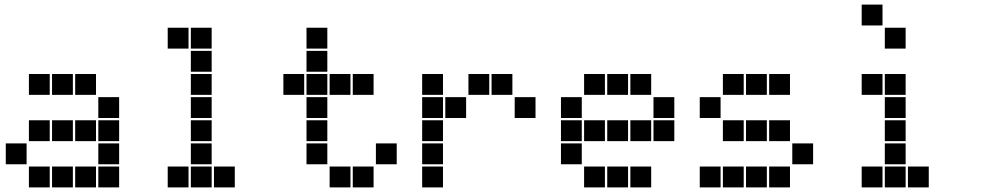

<svg xmlns="http://www.w3.org/2000/svg" viewBox="-20 -815 4240 830"><path d="M106 -495Q105 -495 105 -495Q105 -495 105 -494V-406Q105 -405 105 -405Q105 -405 106 -405H194Q195 -405 195 -405Q195 -405 195 -406V-494Q195 -495 195 -495Q195 -495 194 -495ZM206 -495Q205 -495 205 -495Q205 -495 205 -494V-406Q205 -405 205 -405Q205 -405 206 -405H294Q295 -405 295 -405Q295 -405 295 -406V-494Q295 -495 295 -495Q295 -495 294 -495ZM306 -495Q305 -495 305 -495Q305 -495 305 -494V-406Q305 -405 305 -405Q305 -405 306 -405H394Q395 -405 395 -405Q395 -405 395 -406V-494Q395 -495 395 -495Q395 -495 394 -495ZM406 -395Q405 -395 405 -395Q405 -395 405 -394V-306Q405 -305 405 -305Q405 -305 406 -305H494Q495 -305 495 -305Q495 -305 495 -306V-394Q495 -395 495 -395Q495 -395 494 -395ZM106 -295Q105 -295 105 -295Q105 -295 105 -294V-206Q105 -205 105 -205Q105 -205 106 -205H194Q195 -205 195 -205Q195 -205 195 -206V-294Q195 -295 195 -295Q195 -295 194 -295ZM206 -295Q205 -295 205 -295Q205 -295 205 -294V-206Q205 -205 205 -205Q205 -205 206 -205H294Q295 -205 295 -205Q295 -205 295 -206V-294Q295 -295 295 -295Q295 -295 294 -295ZM306 -295Q305 -295 305 -295Q305 -295 305 -294V-206Q305 -205 305 -205Q305 -205 306 -205H394Q395 -205 395 -205Q395 -205 395 -206V-294Q395 -295 395 -295Q395 -295 394 -295ZM406 -295Q405 -295 405 -295Q405 -295 405 -294V-206Q405 -205 405 -205Q405 -205 406 -205H494Q495 -205 495 -205Q495 -205 495 -206V-294Q495 -295 495 -295Q495 -295 494 -295ZM6 -195Q5 -195 5 -195Q5 -195 5 -194V-106Q5 -105 5 -105Q5 -105 6 -105H94Q95 -105 95 -105Q95 -105 95 -106V-194Q95 -195 95 -195Q95 -195 94 -195ZM406 -195Q405 -195 405 -195Q405 -195 405 -194V-106Q405 -105 405 -105Q405 -105 406 -105H494Q495 -105 495 -105Q495 -105 495 -106V-194Q495 -195 495 -195Q495 -195 494 -195ZM106 -95Q105 -95 105 -95Q105 -95 105 -94V-6Q105 -5 105 -5Q105 -5 106 -5H194Q195 -5 195 -5Q195 -5 195 -6V-94Q195 -95 195 -95Q195 -95 194 -95ZM206 -95Q205 -95 205 -95Q205 -95 205 -94V-6Q205 -5 205 -5Q205 -5 206 -5H294Q295 -5 295 -5Q295 -5 295 -6V-94Q295 -95 295 -95Q295 -95 294 -95ZM306 -95Q305 -95 305 -95Q305 -95 305 -94V-6Q305 -5 305 -5Q305 -5 306 -5H394Q395 -5 395 -5Q395 -5 395 -6V-94Q395 -95 395 -95Q395 -95 394 -95ZM406 -95Q405 -95 405 -95Q405 -95 405 -94V-6Q405 -5 405 -5Q405 -5 406 -5H494Q495 -5 495 -5Q495 -5 495 -6V-94Q495 -95 495 -95Q495 -95 494 -95Z M706 -695Q705 -695 705 -695Q705 -695 705 -694V-606Q705 -605 705 -605Q705 -605 706 -605H794Q795 -605 795 -605Q795 -605 795 -606V-694Q795 -695 795 -695Q795 -695 794 -695ZM806 -695Q805 -695 805 -695Q805 -695 805 -694V-606Q805 -605 805 -605Q805 -605 806 -605H894Q895 -605 895 -605Q895 -605 895 -606V-694Q895 -695 895 -695Q895 -695 894 -695ZM806 -595Q805 -595 805 -595Q805 -595 805 -594V-506Q805 -505 805 -505Q805 -505 806 -505H894Q895 -505 895 -505Q895 -505 895 -506V-594Q895 -595 895 -595Q895 -595 894 -595ZM806 -495Q805 -495 805 -495Q805 -495 805 -494V-406Q805 -405 805 -405Q805 -405 806 -405H894Q895 -405 895 -405Q895 -405 895 -406V-494Q895 -495 895 -495Q895 -495 894 -495ZM806 -395Q805 -395 805 -395Q805 -395 805 -394V-306Q805 -305 805 -305Q805 -305 806 -305H894Q895 -305 895 -305Q895 -305 895 -306V-394Q895 -395 895 -395Q895 -395 894 -395ZM806 -295Q805 -295 805 -295Q805 -295 805 -294V-206Q805 -205 805 -205Q805 -205 806 -205H894Q895 -205 895 -205Q895 -205 895 -206V-294Q895 -295 895 -295Q895 -295 894 -295ZM806 -195Q805 -195 805 -195Q805 -195 805 -194V-106Q805 -105 805 -105Q805 -105 806 -105H894Q895 -105 895 -105Q895 -105 895 -106V-194Q895 -195 895 -195Q895 -195 894 -195ZM706 -95Q705 -95 705 -95Q705 -95 705 -94V-6Q705 -5 705 -5Q705 -5 706 -5H794Q795 -5 795 -5Q795 -5 795 -6V-94Q795 -95 795 -95Q795 -95 794 -95ZM806 -95Q805 -95 805 -95Q805 -95 805 -94V-6Q805 -5 805 -5Q805 -5 806 -5H894Q895 -5 895 -5Q895 -5 895 -6V-94Q895 -95 895 -95Q895 -95 894 -95ZM906 -95Q905 -95 905 -95Q905 -95 905 -94V-6Q905 -5 905 -5Q905 -5 906 -5H994Q995 -5 995 -5Q995 -5 995 -6V-94Q995 -95 995 -95Q995 -95 994 -95Z M1306 -695Q1305 -695 1305 -695Q1305 -695 1305 -694V-606Q1305 -605 1305 -605Q1305 -605 1306 -605H1394Q1395 -605 1395 -605Q1395 -605 1395 -606V-694Q1395 -695 1395 -695Q1395 -695 1394 -695ZM1306 -595Q1305 -595 1305 -595Q1305 -595 1305 -594V-506Q1305 -505 1305 -505Q1305 -505 1306 -505H1394Q1395 -505 1395 -505Q1395 -505 1395 -506V-594Q1395 -595 1395 -595Q1395 -595 1394 -595ZM1206 -495Q1205 -495 1205 -495Q1205 -495 1205 -494V-406Q1205 -405 1205 -405Q1205 -405 1206 -405H1294Q1295 -405 1295 -405Q1295 -405 1295 -406V-494Q1295 -495 1295 -495Q1295 -495 1294 -495ZM1306 -495Q1305 -495 1305 -495Q1305 -495 1305 -494V-406Q1305 -405 1305 -405Q1305 -405 1306 -405H1394Q1395 -405 1395 -405Q1395 -405 1395 -406V-494Q1395 -495 1395 -495Q1395 -495 1394 -495ZM1406 -495Q1405 -495 1405 -495Q1405 -495 1405 -494V-406Q1405 -405 1405 -405Q1405 -405 1406 -405H1494Q1495 -405 1495 -405Q1495 -405 1495 -406V-494Q1495 -495 1495 -495Q1495 -495 1494 -495ZM1506 -495Q1505 -495 1505 -495Q1505 -495 1505 -494V-406Q1505 -405 1505 -405Q1505 -405 1506 -405H1594Q1595 -405 1595 -405Q1595 -405 1595 -406V-494Q1595 -495 1595 -495Q1595 -495 1594 -495ZM1306 -395Q1305 -395 1305 -395Q1305 -395 1305 -394V-306Q1305 -305 1305 -305Q1305 -305 1306 -305H1394Q1395 -305 1395 -305Q1395 -305 1395 -306V-394Q1395 -395 1395 -395Q1395 -395 1394 -395ZM1306 -295Q1305 -295 1305 -295Q1305 -295 1305 -294V-206Q1305 -205 1305 -205Q1305 -205 1306 -205H1394Q1395 -205 1395 -205Q1395 -205 1395 -206V-294Q1395 -295 1395 -295Q1395 -295 1394 -295ZM1306 -195Q1305 -195 1305 -195Q1305 -195 1305 -194V-106Q1305 -105 1305 -105Q1305 -105 1306 -105H1394Q1395 -105 1395 -105Q1395 -105 1395 -106V-194Q1395 -195 1395 -195Q1395 -195 1394 -195ZM1606 -195Q1605 -195 1605 -195Q1605 -195 1605 -194V-106Q1605 -105 1605 -105Q1605 -105 1606 -105H1694Q1695 -105 1695 -105Q1695 -105 1695 -106V-194Q1695 -195 1695 -195Q1695 -195 1694 -195ZM1406 -95Q1405 -95 1405 -95Q1405 -95 1405 -94V-6Q1405 -5 1405 -5Q1405 -5 1406 -5H1494Q1495 -5 1495 -5Q1495 -5 1495 -6V-94Q1495 -95 1495 -95Q1495 -95 1494 -95ZM1506 -95Q1505 -95 1505 -95Q1505 -95 1505 -94V-6Q1505 -5 1505 -5Q1505 -5 1506 -5H1594Q1595 -5 1595 -5Q1595 -5 1595 -6V-94Q1595 -95 1595 -95Q1595 -95 1594 -95Z M1806 -495Q1805 -495 1805 -495Q1805 -495 1805 -494V-406Q1805 -405 1805 -405Q1805 -405 1806 -405H1894Q1895 -405 1895 -405Q1895 -405 1895 -406V-494Q1895 -495 1895 -495Q1895 -495 1894 -495ZM2006 -495Q2005 -495 2005 -495Q2005 -495 2005 -494V-406Q2005 -405 2005 -405Q2005 -405 2006 -405H2094Q2095 -405 2095 -405Q2095 -405 2095 -406V-494Q2095 -495 2095 -495Q2095 -495 2094 -495ZM2106 -495Q2105 -495 2105 -495Q2105 -495 2105 -494V-406Q2105 -405 2105 -405Q2105 -405 2106 -405H2194Q2195 -405 2195 -405Q2195 -405 2195 -406V-494Q2195 -495 2195 -495Q2195 -495 2194 -495ZM1806 -395Q1805 -395 1805 -395Q1805 -395 1805 -394V-306Q1805 -305 1805 -305Q1805 -305 1806 -305H1894Q1895 -305 1895 -305Q1895 -305 1895 -306V-394Q1895 -395 1895 -395Q1895 -395 1894 -395ZM1906 -395Q1905 -395 1905 -395Q1905 -395 1905 -394V-306Q1905 -305 1905 -305Q1905 -305 1906 -305H1994Q1995 -305 1995 -305Q1995 -305 1995 -306V-394Q1995 -395 1995 -395Q1995 -395 1994 -395ZM2206 -395Q2205 -395 2205 -395Q2205 -395 2205 -394V-306Q2205 -305 2205 -305Q2205 -305 2206 -305H2294Q2295 -305 2295 -305Q2295 -305 2295 -306V-394Q2295 -395 2295 -395Q2295 -395 2294 -395ZM1806 -295Q1805 -295 1805 -295Q1805 -295 1805 -294V-206Q1805 -205 1805 -205Q1805 -205 1806 -205H1894Q1895 -205 1895 -205Q1895 -205 1895 -206V-294Q1895 -295 1895 -295Q1895 -295 1894 -295ZM1806 -195Q1805 -195 1805 -195Q1805 -195 1805 -194V-106Q1805 -105 1805 -105Q1805 -105 1806 -105H1894Q1895 -105 1895 -105Q1895 -105 1895 -106V-194Q1895 -195 1895 -195Q1895 -195 1894 -195ZM1806 -95Q1805 -95 1805 -95Q1805 -95 1805 -94V-6Q1805 -5 1805 -5Q1805 -5 1806 -5H1894Q1895 -5 1895 -5Q1895 -5 1895 -6V-94Q1895 -95 1895 -95Q1895 -95 1894 -95Z M2506 -495Q2505 -495 2505 -495Q2505 -495 2505 -494V-406Q2505 -405 2505 -405Q2505 -405 2506 -405H2594Q2595 -405 2595 -405Q2595 -405 2595 -406V-494Q2595 -495 2595 -495Q2595 -495 2594 -495ZM2606 -495Q2605 -495 2605 -495Q2605 -495 2605 -494V-406Q2605 -405 2605 -405Q2605 -405 2606 -405H2694Q2695 -405 2695 -405Q2695 -405 2695 -406V-494Q2695 -495 2695 -495Q2695 -495 2694 -495ZM2706 -495Q2705 -495 2705 -495Q2705 -495 2705 -494V-406Q2705 -405 2705 -405Q2705 -405 2706 -405H2794Q2795 -405 2795 -405Q2795 -405 2795 -406V-494Q2795 -495 2795 -495Q2795 -495 2794 -495ZM2406 -395Q2405 -395 2405 -395Q2405 -395 2405 -394V-306Q2405 -305 2405 -305Q2405 -305 2406 -305H2494Q2495 -305 2495 -305Q2495 -305 2495 -306V-394Q2495 -395 2495 -395Q2495 -395 2494 -395ZM2806 -395Q2805 -395 2805 -395Q2805 -395 2805 -394V-306Q2805 -305 2805 -305Q2805 -305 2806 -305H2894Q2895 -305 2895 -305Q2895 -305 2895 -306V-394Q2895 -395 2895 -395Q2895 -395 2894 -395ZM2406 -295Q2405 -295 2405 -295Q2405 -295 2405 -294V-206Q2405 -205 2405 -205Q2405 -205 2406 -205H2494Q2495 -205 2495 -205Q2495 -205 2495 -206V-294Q2495 -295 2495 -295Q2495 -295 2494 -295ZM2506 -295Q2505 -295 2505 -295Q2505 -295 2505 -294V-206Q2505 -205 2505 -205Q2505 -205 2506 -205H2594Q2595 -205 2595 -205Q2595 -205 2595 -206V-294Q2595 -295 2595 -295Q2595 -295 2594 -295ZM2606 -295Q2605 -295 2605 -295Q2605 -295 2605 -294V-206Q2605 -205 2605 -205Q2605 -205 2606 -205H2694Q2695 -205 2695 -205Q2695 -205 2695 -206V-294Q2695 -295 2695 -295Q2695 -295 2694 -295ZM2706 -295Q2705 -295 2705 -295Q2705 -295 2705 -294V-206Q2705 -205 2705 -205Q2705 -205 2706 -205H2794Q2795 -205 2795 -205Q2795 -205 2795 -206V-294Q2795 -295 2795 -295Q2795 -295 2794 -295ZM2806 -295Q2805 -295 2805 -295Q2805 -295 2805 -294V-206Q2805 -205 2805 -205Q2805 -205 2806 -205H2894Q2895 -205 2895 -205Q2895 -205 2895 -206V-294Q2895 -295 2895 -295Q2895 -295 2894 -295ZM2406 -195Q2405 -195 2405 -195Q2405 -195 2405 -194V-106Q2405 -105 2405 -105Q2405 -105 2406 -105H2494Q2495 -105 2495 -105Q2495 -105 2495 -106V-194Q2495 -195 2495 -195Q2495 -195 2494 -195ZM2506 -95Q2505 -95 2505 -95Q2505 -95 2505 -94V-6Q2505 -5 2505 -5Q2505 -5 2506 -5H2594Q2595 -5 2595 -5Q2595 -5 2595 -6V-94Q2595 -95 2595 -95Q2595 -95 2594 -95ZM2606 -95Q2605 -95 2605 -95Q2605 -95 2605 -94V-6Q2605 -5 2605 -5Q2605 -5 2606 -5H2694Q2695 -5 2695 -5Q2695 -5 2695 -6V-94Q2695 -95 2695 -95Q2695 -95 2694 -95ZM2706 -95Q2705 -95 2705 -95Q2705 -95 2705 -94V-6Q2705 -5 2705 -5Q2705 -5 2706 -5H2794Q2795 -5 2795 -5Q2795 -5 2795 -6V-94Q2795 -95 2795 -95Q2795 -95 2794 -95Z M3106 -495Q3105 -495 3105 -495Q3105 -495 3105 -494V-406Q3105 -405 3105 -405Q3105 -405 3106 -405H3194Q3195 -405 3195 -405Q3195 -405 3195 -406V-494Q3195 -495 3195 -495Q3195 -495 3194 -495ZM3206 -495Q3205 -495 3205 -495Q3205 -495 3205 -494V-406Q3205 -405 3205 -405Q3205 -405 3206 -405H3294Q3295 -405 3295 -405Q3295 -405 3295 -406V-494Q3295 -495 3295 -495Q3295 -495 3294 -495ZM3306 -495Q3305 -495 3305 -495Q3305 -495 3305 -494V-406Q3305 -405 3305 -405Q3305 -405 3306 -405H3394Q3395 -405 3395 -405Q3395 -405 3395 -406V-494Q3395 -495 3395 -495Q3395 -495 3394 -495ZM3006 -395Q3005 -395 3005 -395Q3005 -395 3005 -394V-306Q3005 -305 3005 -305Q3005 -305 3006 -305H3094Q3095 -305 3095 -305Q3095 -305 3095 -306V-394Q3095 -395 3095 -395Q3095 -395 3094 -395ZM3106 -295Q3105 -295 3105 -295Q3105 -295 3105 -294V-206Q3105 -205 3105 -205Q3105 -205 3106 -205H3194Q3195 -205 3195 -205Q3195 -205 3195 -206V-294Q3195 -295 3195 -295Q3195 -295 3194 -295ZM3206 -295Q3205 -295 3205 -295Q3205 -295 3205 -294V-206Q3205 -205 3205 -205Q3205 -205 3206 -205H3294Q3295 -205 3295 -205Q3295 -205 3295 -206V-294Q3295 -295 3295 -295Q3295 -295 3294 -295ZM3306 -295Q3305 -295 3305 -295Q3305 -295 3305 -294V-206Q3305 -205 3305 -205Q3305 -205 3306 -205H3394Q3395 -205 3395 -205Q3395 -205 3395 -206V-294Q3395 -295 3395 -295Q3395 -295 3394 -295ZM3406 -195Q3405 -195 3405 -195Q3405 -195 3405 -194V-106Q3405 -105 3405 -105Q3405 -105 3406 -105H3494Q3495 -105 3495 -105Q3495 -105 3495 -106V-194Q3495 -195 3495 -195Q3495 -195 3494 -195ZM3006 -95Q3005 -95 3005 -95Q3005 -95 3005 -94V-6Q3005 -5 3005 -5Q3005 -5 3006 -5H3094Q3095 -5 3095 -5Q3095 -5 3095 -6V-94Q3095 -95 3095 -95Q3095 -95 3094 -95ZM3106 -95Q3105 -95 3105 -95Q3105 -95 3105 -94V-6Q3105 -5 3105 -5Q3105 -5 3106 -5H3194Q3195 -5 3195 -5Q3195 -5 3195 -6V-94Q3195 -95 3195 -95Q3195 -95 3194 -95ZM3206 -95Q3205 -95 3205 -95Q3205 -95 3205 -94V-6Q3205 -5 3205 -5Q3205 -5 3206 -5H3294Q3295 -5 3295 -5Q3295 -5 3295 -6V-94Q3295 -95 3295 -95Q3295 -95 3294 -95ZM3306 -95Q3305 -95 3305 -95Q3305 -95 3305 -94V-6Q3305 -5 3305 -5Q3305 -5 3306 -5H3394Q3395 -5 3395 -5Q3395 -5 3395 -6V-94Q3395 -95 3395 -95Q3395 -95 3394 -95Z M3706 -795Q3705 -795 3705 -795Q3705 -795 3705 -794V-706Q3705 -705 3705 -705Q3705 -705 3706 -705H3794Q3795 -705 3795 -705Q3795 -705 3795 -706V-794Q3795 -795 3795 -795Q3795 -795 3794 -795ZM3806 -695Q3805 -695 3805 -695Q3805 -695 3805 -694V-606Q3805 -605 3805 -605Q3805 -605 3806 -605H3894Q3895 -605 3895 -605Q3895 -605 3895 -606V-694Q3895 -695 3895 -695Q3895 -695 3894 -695ZM3706 -495Q3705 -495 3705 -495Q3705 -495 3705 -494V-406Q3705 -405 3705 -405Q3705 -405 3706 -405H3794Q3795 -405 3795 -405Q3795 -405 3795 -406V-494Q3795 -495 3795 -495Q3795 -495 3794 -495ZM3806 -495Q3805 -495 3805 -495Q3805 -495 3805 -494V-406Q3805 -405 3805 -405Q3805 -405 3806 -405H3894Q3895 -405 3895 -405Q3895 -405 3895 -406V-494Q3895 -495 3895 -495Q3895 -495 3894 -495ZM3806 -395Q3805 -395 3805 -395Q3805 -395 3805 -394V-306Q3805 -305 3805 -305Q3805 -305 3806 -305H3894Q3895 -305 3895 -305Q3895 -305 3895 -306V-394Q3895 -395 3895 -395Q3895 -395 3894 -395ZM3806 -295Q3805 -295 3805 -295Q3805 -295 3805 -294V-206Q3805 -205 3805 -205Q3805 -205 3806 -205H3894Q3895 -205 3895 -205Q3895 -205 3895 -206V-294Q3895 -295 3895 -295Q3895 -295 3894 -295ZM3806 -195Q3805 -195 3805 -195Q3805 -195 3805 -194V-106Q3805 -105 3805 -105Q3805 -105 3806 -105H3894Q3895 -105 3895 -105Q3895 -105 3895 -106V-194Q3895 -195 3895 -195Q3895 -195 3894 -195ZM3706 -95Q3705 -95 3705 -95Q3705 -95 3705 -94V-6Q3705 -5 3705 -5Q3705 -5 3706 -5H3794Q3795 -5 3795 -5Q3795 -5 3795 -6V-94Q3795 -95 3795 -95Q3795 -95 3794 -95ZM3806 -95Q3805 -95 3805 -95Q3805 -95 3805 -94V-6Q3805 -5 3805 -5Q3805 -5 3806 -5H3894Q3895 -5 3895 -5Q3895 -5 3895 -6V-94Q3895 -95 3895 -95Q3895 -95 3894 -95ZM3906 -95Q3905 -95 3905 -95Q3905 -95 3905 -94V-6Q3905 -5 3905 -5Q3905 -5 3906 -5H3994Q3995 -5 3995 -5Q3995 -5 3995 -6V-94Q3995 -95 3995 -95Q3995 -95 3994 -95Z"/></svg>

Font: Doto Black
Style: Regular
Weight: 900
Monospace: yes
Version: Version 1.000